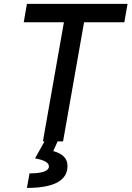

<svg xmlns="http://www.w3.org/2000/svg" viewBox="-20 -713 663 968"><path d="M196.3 0 302.2 -600.6H99.6L115.7 -693.4H623L606.9 -600.6H403.8L297.9 0ZM115.7 234.4 128.9 161.1Q226.6 161.1 226.6 125.5Q226.6 98.1 156.7 85.4L217.8 -23.9L270 1L248.5 48.8Q320.3 67.9 320.3 123.5Q320.3 234.4 115.7 234.4Z"/></svg>

Font: CaskaydiaCove NFP
Style: Italic
Weight: 400
Italic angle: -10°
Designer: Aaron Bell
Foundry: Saja Typeworks
Version: Version 2111.001; VTT 6.35;Nerd Fonts 3.1.1